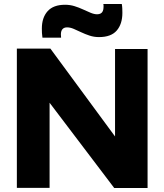

<svg xmlns="http://www.w3.org/2000/svg" viewBox="-20 -947 829 968"><path d="M65 0V-702H234L560 -259V-700H724V1H556L230 -429V0ZM194 -757Q192 -769 191.5 -781Q191 -793 191 -803Q191 -858 220 -890.5Q249 -923 308 -923Q333 -923 355.5 -916Q378 -909 398.5 -899.5Q419 -890 437 -882.5Q455 -875 470 -875Q480 -875 487.5 -879Q495 -883 498.5 -891.5Q502 -900 502 -912Q502 -916 502 -920Q502 -924 501 -927H594Q596 -916 596.5 -904Q597 -892 597 -882Q597 -826 568.5 -793Q540 -760 479 -760Q454 -760 431.5 -767.5Q409 -775 389 -784.5Q369 -794 351.5 -801.5Q334 -809 318 -809Q303 -809 295 -800Q287 -791 287 -773Q287 -769 287.5 -765Q288 -761 288 -757Z"/></svg>

Font: Georama SemiExpanded
Style: Bold
Weight: 700
Width: 6
Designer: Jean-Baptiste Levee
Foundry: Production Type
Version: Version 1.001